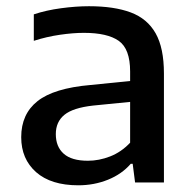

<svg xmlns="http://www.w3.org/2000/svg" viewBox="-20 -572 604 602"><path d="M225.5 9Q140 9 93.2 -32.2Q46.5 -73.5 46.5 -142Q46.5 -214.5 97.8 -255Q149 -295.5 263.5 -305.5L388 -318V-348Q388 -418.5 352.5 -443.8Q317 -469 243 -469Q209.5 -469 168 -463Q126.5 -457 86 -444V-527Q125 -540 171.5 -546.2Q218 -552.5 259 -552.5Q338 -552.5 390 -533Q442 -513.5 468 -467.5Q494 -421.5 494 -341.5V0H403.5L396 -58.5H390Q362 -26 318.5 -8.5Q275 9 225.5 9ZM155 -151.5Q155 -112 179.8 -90Q204.5 -68 255.5 -68Q290.5 -68 325.2 -81.5Q360 -95 388 -124.5V-252.5L272 -241Q209 -234 182 -212Q155 -190 155 -151.5Z"/></svg>

Font: Encode Sans SmExp Md
Style: Regular
Weight: 500
Width: 6
Designer: Multiple Designers
Foundry: Impallari Type
Version: Version 3.002; ttfautohint (v1.8.3) -l 8 -r 50 -G 200 -x 14 